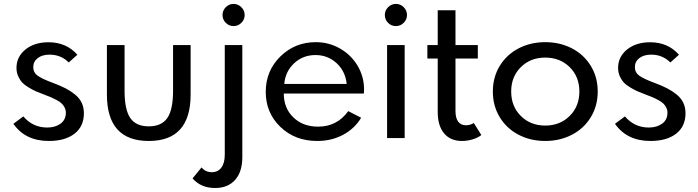

<svg xmlns="http://www.w3.org/2000/svg" viewBox="-20 -691 3495 961"><path d="M46.9 -71.3 96.7 -108.4Q144 -52.7 216.3 -52.7Q256.3 -52.7 283 -72Q309.6 -91.3 309.6 -127Q309.6 -140.6 303.7 -152.3Q297.9 -164.1 289.1 -172.6Q280.3 -181.2 264.2 -189.9Q248 -198.7 234.4 -204.6Q220.7 -210.4 197.8 -218.8Q174.3 -227.5 159.9 -233.9Q145.5 -240.2 124.8 -252.4Q104 -264.6 92 -277.1Q80.1 -289.6 71.3 -308.8Q62.5 -328.1 62.5 -351.1Q62.5 -406.7 107.2 -443.1Q151.9 -479.5 223.1 -479.5Q312 -479.5 367.2 -417L324.2 -378.4Q284.7 -417.5 228.5 -417.5Q190.9 -417.5 168.7 -400.1Q146.5 -382.8 146.5 -355Q146.5 -327.6 168.9 -311.8Q191.4 -295.9 245.6 -275.9Q282.2 -262.2 307.9 -249Q333.5 -235.8 355.7 -217.8Q377.9 -199.7 388.9 -176.5Q399.9 -153.3 399.9 -124Q399.9 -58.1 352.8 -21.7Q305.7 14.6 224.6 14.6Q106.9 14.6 46.9 -71.3Z M515.1 -217.8V-465.3H603.5V-236.3Q603.5 -142.1 632.1 -100.3Q660.6 -58.6 724.6 -58.6Q788.6 -58.6 817.4 -100.3Q846.2 -142.1 846.2 -236.3V-465.3H934.1V-217.8Q934.1 14.6 724.6 14.6Q515.1 14.6 515.1 -217.8Z M1057.1 250Q984.9 250 943.8 201.7L988.8 147Q1008.3 170.9 1040 170.9Q1070.8 170.9 1087.9 147.9Q1105 125 1105 83.5V-465.3H1192.9V95.2Q1192.9 168.9 1156.7 209.5Q1120.6 250 1057.1 250ZM1148.9 -560.5Q1126.5 -560.5 1110.1 -576.7Q1093.8 -592.8 1093.8 -615.7Q1093.8 -638.7 1110.1 -655Q1126.5 -671.4 1148.9 -671.4Q1171.4 -671.4 1188 -655Q1204.6 -638.7 1204.6 -615.7Q1204.6 -593.3 1188.2 -576.9Q1171.9 -560.5 1148.9 -560.5Z M1310.1 -231Q1310.1 -336.4 1383.1 -408.2Q1456.1 -480 1560.5 -480Q1626.5 -480 1682.1 -448Q1737.8 -416 1770 -361.6Q1802.2 -307.1 1802.2 -243.2Q1802.2 -235.4 1801.3 -222.7H1400.4Q1400.4 -149.9 1448.2 -103.5Q1496.1 -57.1 1572.3 -57.1Q1667 -57.1 1723.1 -134.8L1787.6 -101.6Q1754.4 -46.4 1696.5 -15.9Q1638.7 14.6 1567.9 14.6Q1456.5 14.6 1383.3 -55.9Q1310.1 -126.5 1310.1 -231ZM1559.1 -415.5Q1496.6 -415.5 1452.4 -374.5Q1408.2 -333.5 1402.8 -271H1715.3Q1708.5 -334.5 1664.6 -375Q1620.6 -415.5 1559.1 -415.5Z M2005.4 0H1917.5V-465.3H2005.4ZM1961.4 -671.4Q1984.4 -671.4 2000.7 -655Q2017.1 -638.7 2017.1 -615.7Q2017.1 -593.3 2000.7 -576.9Q1984.4 -560.5 1961.4 -560.5Q1938.5 -560.5 1922.4 -576.7Q1906.2 -592.8 1906.2 -615.7Q1906.2 -638.7 1922.6 -655Q1939 -671.4 1961.4 -671.4Z M2119.1 -465.3H2170.9V-639.6H2259.8V-465.3H2371.6V-397.9H2259.8V-135.3Q2259.8 -100.6 2273.2 -82.3Q2286.6 -64 2312.5 -64Q2333 -64 2351.6 -75.2L2389.2 -15.1Q2372.1 -1.5 2345.5 6.6Q2318.8 14.6 2292 14.6Q2234.9 14.6 2202.9 -23.4Q2170.9 -61.5 2170.9 -129.9V-397.9H2119.1Z M2709 -480Q2782.7 -480 2842.5 -449Q2902.3 -418 2937 -361.3Q2971.7 -304.7 2971.7 -232.9Q2971.7 -161.1 2937 -104.2Q2902.3 -47.4 2842.3 -16.4Q2782.2 14.6 2709 14.6Q2635.7 14.6 2575.9 -16.4Q2516.1 -47.4 2481.4 -104.2Q2446.8 -161.1 2446.8 -232.9Q2446.8 -304.7 2481.4 -361.3Q2516.1 -418 2575.9 -449Q2635.7 -480 2709 -480ZM2586.9 -355Q2538.6 -307.1 2538.6 -232.9Q2538.6 -158.7 2586.9 -110.6Q2635.3 -62.5 2709 -62.5Q2782.7 -62.5 2831.3 -110.6Q2879.9 -158.7 2879.9 -232.9Q2879.9 -307.1 2831.3 -355Q2782.7 -402.8 2709 -402.8Q2635.3 -402.8 2586.9 -355Z M3058.1 -71.3 3107.9 -108.4Q3155.3 -52.7 3227.5 -52.7Q3267.6 -52.7 3294.2 -72Q3320.8 -91.3 3320.8 -127Q3320.8 -140.6 3314.9 -152.3Q3309.1 -164.1 3300.3 -172.6Q3291.5 -181.2 3275.4 -189.9Q3259.3 -198.7 3245.6 -204.6Q3231.9 -210.4 3209 -218.8Q3185.5 -227.5 3171.1 -233.9Q3156.7 -240.2 3136 -252.4Q3115.2 -264.6 3103.3 -277.1Q3091.3 -289.6 3082.5 -308.8Q3073.7 -328.1 3073.7 -351.1Q3073.7 -406.7 3118.4 -443.1Q3163.1 -479.5 3234.4 -479.5Q3323.2 -479.5 3378.4 -417L3335.4 -378.4Q3295.9 -417.5 3239.7 -417.5Q3202.1 -417.5 3179.9 -400.1Q3157.7 -382.8 3157.7 -355Q3157.7 -327.6 3180.2 -311.8Q3202.6 -295.9 3256.8 -275.9Q3293.5 -262.2 3319.1 -249Q3344.7 -235.8 3366.9 -217.8Q3389.2 -199.7 3400.1 -176.5Q3411.1 -153.3 3411.1 -124Q3411.1 -58.1 3364 -21.7Q3316.9 14.6 3235.8 14.6Q3118.2 14.6 3058.1 -71.3Z"/></svg>

Font: Spartan MB Med
Style: Regular
Weight: 500
Designer: Matt Bailey, Mirko Velimirovic
Foundry: Matt Bailey
Version: Version 1.005